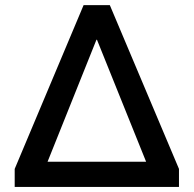

<svg xmlns="http://www.w3.org/2000/svg" viewBox="-20 -739 766 759"><path d="M38.1 0V-71.3L310.5 -718.8H414.1L687.5 -71.3V0ZM168 -99.6H557.6L363.3 -582H361.3Z"/></svg>

Font: Min Sans SemiBold
Style: Regular
Weight: 600
Designer: Jinseong-Kim, NotoSansCJK, Nunito
Foundry: Jinseong-Kim
Version: Version 1.400;Glyphs 3.1.2 (3151)